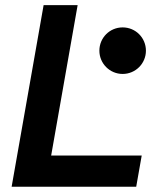

<svg xmlns="http://www.w3.org/2000/svg" viewBox="-20 -713 626 733"><path d="M24.4 0H500L521 -119.1H175.3L276.4 -693.4H146.5ZM448.2 -430.7C497.6 -430.7 537.1 -470.7 537.1 -519.5C537.1 -568.8 497.6 -608.4 448.2 -608.4C398.9 -608.4 359.4 -568.8 359.4 -519.5C359.4 -470.7 398.9 -430.7 448.2 -430.7Z"/></svg>

Font: Cascadia Code
Style: Bold Italic
Weight: 700
Italic angle: -10°
Monospace: yes
Designer: Aaron Bell
Foundry: Saja Typeworks
Version: Version 2404.023